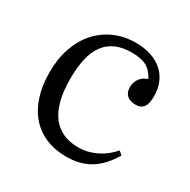

<svg xmlns="http://www.w3.org/2000/svg" viewBox="-132 -673 795 805"><g transform="rotate(30 265.5 -270.0)"><path d="M304 -550Q248 -550 201.5 -529.5Q155 -509 121.5 -471.5Q88 -434 69.5 -381Q51 -328 51 -263Q51 -198 67.5 -147.5Q84 -97 114.5 -62Q145 -27 189 -8.5Q233 10 287 10Q322 10 351 2.5Q380 -5 404 -20Q428 -35 448.5 -57.5Q469 -80 487 -110L470 -125Q455 -108 437.5 -94Q420 -80 400 -70Q380 -60 358 -54.5Q336 -49 312 -49Q271 -49 239 -63Q207 -77 185 -105.5Q163 -134 151.5 -178Q140 -222 140 -282Q140 -337 149.5 -379Q159 -421 179.5 -449Q200 -477 232 -491.5Q264 -506 310 -506Q355 -506 381 -492Q407 -478 424 -444Q401 -437 387.5 -419Q374 -401 374 -376Q374 -362 378.5 -352Q383 -342 390.5 -336Q398 -330 408.5 -327Q419 -324 430 -324Q444 -324 454 -328.5Q464 -333 470 -342Q476 -351 478.5 -364Q481 -377 481 -394Q481 -429 469 -458Q457 -487 434 -507.5Q411 -528 378.5 -539Q346 -550 304 -550Z"/></g></svg>

Font: GradeGX
Style: Regular
Weight: 100
Width: 1
Designer: Adam Twardoch
Foundry: Adam Twardoch
Version: Version 2.002; DEVELOPMENT